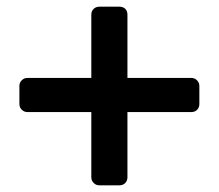

<svg xmlns="http://www.w3.org/2000/svg" viewBox="-20 -587 654 574"><path d="M277 -33Q267 -33 260 -40Q253 -47 253 -57V-252H62Q52 -252 45 -259Q38 -266 38 -276V-330Q38 -340 45 -347Q52 -354 62 -354H253V-543Q253 -554 260 -560.5Q267 -567 277 -567H337Q348 -567 354.5 -560.5Q361 -554 361 -543V-354H552Q562 -354 569 -347Q576 -340 576 -330V-276Q576 -266 569.5 -259Q563 -252 552 -252H361V-57Q361 -47 354.5 -40Q348 -33 337 -33Z"/></svg>

Font: Rubik AZ
Style: Regular
Weight: 500
Designer: Hubert and Fischer
Foundry: Hubert & Fischer
Version: Version 2.000